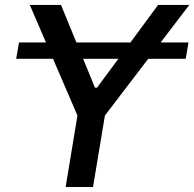

<svg xmlns="http://www.w3.org/2000/svg" viewBox="-20 -747 776 767"><path d="M44.7 -512.1 55.8 -577.4H163.7L99.1 -727.3H223.7L285.2 -577.4H501.1L611.5 -727.3H736.2L621.8 -577.4H733L721.9 -512.1H572.1L399.1 -285.5L351.6 0H242.2L289.4 -285.5L191.8 -512.1ZM312.1 -512.1 359.4 -396.7H367.5L452.8 -512.1Z"/></svg>

Font: Inter P Medium
Style: Italic
Weight: 500
Italic angle: 9.39999°
Designer: Rasmus Andersson
Foundry: rsms
Version: Version 3.018;git-588b23468